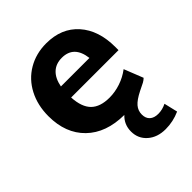

<svg xmlns="http://www.w3.org/2000/svg" viewBox="-204 -637 957 957"><g transform="rotate(-45 275.0 -158.0)"><path d="M516 -241H182Q186 -170 219 -137.5Q252 -105 317 -105Q356 -105 395 -118Q434 -131 467 -156L507 -55Q499 -47 487.5 -40.5Q476 -34 448 -21Q406 0 388.5 20.5Q371 41 371 68Q371 95 387 109.5Q403 124 432 124Q461 124 489 110L506 182Q457 204 404 204Q346 204 309.5 172Q273 140 273 90Q273 41 308 8Q181 7 108.5 -63.5Q36 -134 36 -255Q36 -332 67.5 -392.5Q99 -453 156 -486.5Q213 -520 285 -520Q392 -520 454 -450.5Q516 -381 516 -263ZM185 -316H386Q374 -414 289 -414Q247 -414 220.5 -389Q194 -364 185 -316Z"/></g></svg>

Font: Muli ExtraBold
Style: Regular
Weight: 800
Designer: Vernon Adams
Foundry: Vernon Adams
Version: Version 2.000